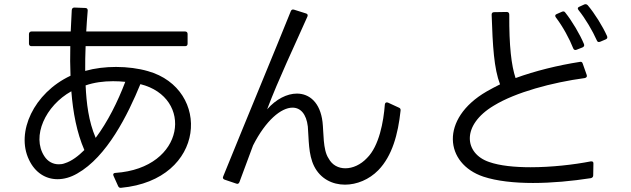

<svg xmlns="http://www.w3.org/2000/svg" viewBox="-20 -844 3005 915"><path d="M118 -636C118 -628 123 -624 130 -624H315C314 -576 314 -529 316 -483C141 -401 55 -214 118 -83C147 -21 198 10 254 10C285 10 317 1 348 -17C490 -97 589 -297 649 -443C903 -380 866 -43 530 -20C521 -20 517 -14 521 -6L543 43C546 49 550 52 557 51C965 13 987 -420 685 -505C640 -518 587 -525 533 -525C482 -525 432 -519 386 -506C386 -545 386 -584 388 -624H862C870 -624 874 -628 874 -636V-682C874 -689 870 -694 862 -694H391C393 -727 395 -760 398 -794C398 -802 394 -806 386 -806L335 -808C327 -808 323 -804 322 -796C320 -762 319 -728 317 -694H130C123 -694 118 -689 118 -682ZM436 -187C402 -266 392 -352 388 -437C428 -451 473 -457 519 -457C538 -457 558 -456 577 -454C541 -359 493 -263 436 -187ZM382 -129C355 -102 322 -76 289 -66C279 -62 269 -61 260 -61C234 -61 208 -73 191 -100C130 -194 196 -340 320 -409C328 -307 346 -212 382 -129Z M1106 31C1113 34 1118 31 1121 24C1143 -35 1165 -94 1186 -151C1247 -271 1320 -331 1374 -331C1412 -331 1440 -301 1447 -241C1452 -181 1449 -108 1477 -52C1507 8 1564 36 1624 36C1680 36 1739 12 1783 -33C1849 -101 1877 -204 1889 -317C1890 -324 1887 -329 1881 -331L1829 -355C1821 -358 1815 -355 1814 -346C1808 -265 1787 -148 1729 -91C1699 -59 1661 -42 1626 -42C1593 -42 1563 -57 1546 -89C1518 -130 1523 -214 1517 -263C1506 -355 1455 -398 1395 -398C1348 -398 1296 -372 1253 -323C1310 -473 1380 -618 1445 -765C1448 -772 1446 -778 1438 -780L1381 -798C1374 -800 1369 -798 1366 -791C1286 -592 1171 -317 1044 -4C1040 4 1043 9 1050 12Z M2866 -656C2874 -659 2876 -665 2873 -672C2852 -719 2814 -780 2781 -819C2776 -824 2771 -825 2765 -823L2741 -812C2733 -809 2731 -803 2737 -796C2770 -755 2804 -697 2824 -652C2827 -644 2832 -642 2840 -645ZM2756 -618C2763 -621 2766 -627 2763 -634C2744 -680 2706 -744 2674 -784C2670 -790 2665 -791 2658 -788L2633 -777C2625 -774 2624 -768 2629 -761C2662 -718 2694 -659 2712 -613C2715 -606 2721 -604 2728 -607ZM2808 -64C2809 -72 2804 -76 2796 -75C2714 -59 2607 -47 2509 -47C2433 -47 2362 -54 2311 -72C2193 -112 2176 -247 2334 -341C2437 -404 2611 -451 2767 -472C2775 -474 2779 -479 2776 -487L2757 -541C2755 -548 2750 -551 2743 -549C2640 -533 2530 -506 2437 -472C2417 -532 2406 -625 2407 -774C2407 -782 2403 -787 2395 -787L2335 -786C2327 -786 2323 -782 2323 -774C2328 -624 2334 -518 2363 -442C2340 -431 2319 -419 2299 -408C2075 -278 2099 -64 2284 -2C2348 19 2431 28 2520 28C2610 28 2706 19 2796 5C2803 3 2807 -1 2807 -8Z"/></svg>

Font: LINE Seed JP_OTF Regular
Style: Regular
Weight: 400
Designer: LY Corporation & Fontrix & Fontworks
Version: Version 1.002